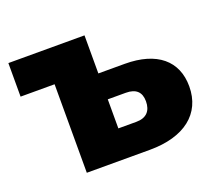

<svg xmlns="http://www.w3.org/2000/svg" viewBox="-97 -672 897 801"><g transform="rotate(-20 351.5 -271.0)"><path d="M348 -258H428C473 -258 495 -237 495 -196C495 -154 473 -129 428 -129H348ZM348 -542H10V-393H161V0H441C594 0 686 -71 686 -193C686 -306 608 -373 465 -373H348Z"/></g></svg>

Font: Montserrat-Alt1 ExtBd
Style: Regular
Weight: 800
Designer: Differentunic
Foundry: Differentunic
Version: Version 7.222